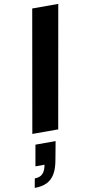

<svg xmlns="http://www.w3.org/2000/svg" viewBox="-144 -767 545 1125"><g transform="rotate(-10 128.5 -205.0)"><path d="M8 0 135 -724H290L162 0ZM-33 314 -23 259Q8 259 24.5 242Q41 225 47 190H-7L15 65H135L116 167Q107 222 88 254Q69 286 39 300Q9 314 -33 314Z"/></g></svg>

Font: Archivo SemiCondensed ExtraBold
Style: Italic
Weight: 800
Width: 4
Italic angle: -10°
Designer: Hector Gatti
Foundry: Omnibus-Type
Version: Version 2.001